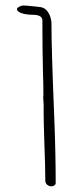

<svg xmlns="http://www.w3.org/2000/svg" viewBox="-20 -673 284 685"><path d="M178.7 -20Q178.7 -15.1 174.3 -11.7Q169.9 -8.3 163.1 -8.3Q154.3 -8.3 147.9 -14.2Q141.6 -20 141.6 -28.3Q141.6 -76.2 138.2 -165Q135.7 -239.7 135.7 -273.4V-300.3Q135.7 -301.8 134.8 -313.5Q134.3 -318.4 134.3 -324.7V-329.1L134.8 -332V-336.9Q134.8 -372.1 133.3 -416Q131.3 -499 131.3 -574.2V-600.1Q130.4 -618.7 102.5 -620.1H102.1Q63 -620.1 46.9 -630.9Q40.5 -635.3 40.5 -640.6Q40.5 -644.5 48.1 -648.9Q55.7 -653.3 63.5 -653.3Q73.7 -653.3 89.8 -651.4L110.8 -649.4Q117.2 -648.4 117.2 -648.4Q136.2 -647.9 146.5 -636Q156.7 -624 160.2 -610.8Q163.6 -597.7 163.6 -591.3Q163.6 -495.6 172.9 -272.5Q178.7 -129.4 178.7 -20Z"/></svg>

Font: Amatica SC
Style: Regular
Weight: 400
Designer: Vernon Adams, Ben Nathan
Foundry: newtypography
Version: Version 2.001